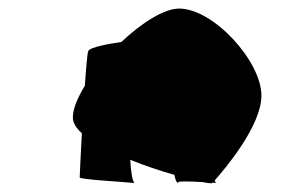

<svg xmlns="http://www.w3.org/2000/svg" viewBox="-20 -735 705 448"><path d="M150 -461C150 -448 158 -436 171 -424C168 -370 166 -324 166 -321C166 -316 278 -310 294 -308C289 -311 285 -337 284 -362C319 -348 355 -336 387 -327C389 -316 392 -308 396 -308C388 -313 425 -312 454 -310C467 -307 475 -307 475 -308C475 -308 476 -308 476 -309C480 -309 482 -308 484 -308C483 -309 482 -311 481 -314C504 -340 590 -441 590 -512C590 -592 478 -715 398 -715C363 -715 311 -682 263 -637C235 -633 190 -625 186 -616C184 -613 181 -579 178 -535C161 -507 150 -481 150 -461Z"/></svg>

Font: Ampere
Style: SC
Weight: 400
Version: Version 1